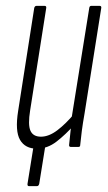

<svg xmlns="http://www.w3.org/2000/svg" viewBox="-20 -502 370 656"><path d="M79 134Q73 134 74 126L97 -17H137L114 126Q112 134 106 134ZM106 6Q66 6 48.5 -24Q31 -54 42 -123L97 -475Q99 -482 105 -482H132Q139 -482 138 -475L83 -125Q75 -76 84 -55.5Q93 -35 120 -35Q147 -35 176 -57Q205 -79 235 -115L233 -75Q205 -43 173.5 -18.5Q142 6 106 6ZM222 0Q216 0 216 -6Q218 -28 221 -54Q224 -80 227 -97L225 -101L285 -475Q286 -482 292 -482H320Q327 -482 326 -475L269 -115Q263 -81 259.5 -54.5Q256 -28 254 -6Q254 0 248 0Z"/></svg>

Font: Sofia Sans Extra Condensed Light
Style: Italic
Weight: 300
Italic angle: -9°
Version: Version 4.100